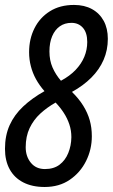

<svg xmlns="http://www.w3.org/2000/svg" viewBox="-25 -744 455 774"><path d="M154.8 9.8Q104.5 9.8 68.6 -8.8Q32.7 -27.3 13.9 -61.8Q-4.9 -96.2 -4.9 -144Q-4.9 -197.8 13.9 -239.5Q32.7 -281.2 68.6 -314.9Q104.5 -348.6 154.3 -376.5Q133.8 -399.9 120.1 -424.8Q106.4 -449.7 99.4 -477.1Q92.3 -504.4 92.3 -533.7Q92.3 -586.9 114 -630.1Q135.7 -673.3 176.3 -698.7Q216.8 -724.1 273.4 -724.1Q315.4 -724.1 345.9 -707.3Q376.5 -690.4 393.1 -659.9Q409.7 -629.4 409.7 -587.4Q409.7 -542 392.6 -502.7Q375.5 -463.4 343 -430.9Q310.5 -398.4 265.1 -373.5Q293 -346.2 310.5 -317.9Q328.1 -289.6 336.7 -259.5Q345.2 -229.5 345.2 -194.8Q345.2 -141.6 322 -95Q298.8 -48.3 256.3 -19.3Q213.9 9.8 154.8 9.8ZM156.2 -62.5Q191.9 -62.5 215.1 -80.1Q238.3 -97.7 250.2 -127.2Q262.2 -156.7 262.7 -190.9Q262.7 -218.3 254.6 -242.4Q246.6 -266.6 232.4 -288.6Q218.3 -310.5 199.2 -330.6Q164.6 -311 137.5 -286.1Q110.4 -261.2 94.5 -227.8Q78.6 -194.3 78.6 -150.4Q78.6 -113.3 99.4 -87.9Q120.1 -62.5 156.2 -62.5ZM220.7 -418.5Q256.3 -437.5 279.8 -462.2Q303.2 -486.8 314.9 -515.1Q326.7 -543.5 326.7 -574.7Q326.7 -612.3 309.1 -632.1Q291.5 -651.9 263.2 -651.9Q235.8 -651.9 216.1 -637.9Q196.3 -624 185.3 -598.1Q174.3 -572.3 174.3 -536.6Q174.3 -500.5 186.8 -471.9Q199.2 -443.4 220.7 -418.5Z"/></svg>

Font: Open Sans Condensed Medium
Style: Italic
Weight: 500
Width: 3
Italic angle: -12°
Designer: Monotype Design Team
Foundry: Monotype Imaging Inc.
Version: Version 3.000